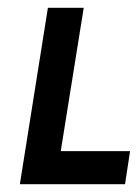

<svg xmlns="http://www.w3.org/2000/svg" viewBox="-20 -473 358 493"><path d="M31 0H301L314 -85H136L195 -453H103Z"/></svg>

Font: Rabbid Highway Sign II Hop
Style: Obl
Weight: 400
Foundry: Cannot Into Space Fonts
Version: Version 0.277